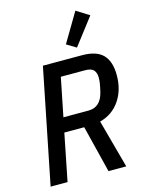

<svg xmlns="http://www.w3.org/2000/svg" viewBox="-139 -1044 860 1128"><g transform="rotate(-15 291.0 -480.5)"><path d="M128 0H25L165 -698H403Q491 -698 530.5 -656.5Q570 -615 570 -533Q570 -442 526 -378Q482 -314 405 -294L485 0H377L306 -286H185ZM356 -374Q430 -374 451 -461Q459 -495 461.5 -513Q464 -531 464 -545Q464 -575 449.5 -591.5Q435 -608 397 -608H250L203 -374ZM386 -749 328 -784 433 -961 511 -912Z"/></g></svg>

Font: IBM Plex Sans Condensed Medium
Style: Italic
Weight: 500
Width: 3
Italic angle: -11°
Designer: Mike Abbink, Paul van der Laan, Pieter van Rosmalen
Foundry: Bold Monday
Version: Version 1.3